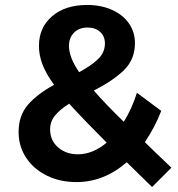

<svg xmlns="http://www.w3.org/2000/svg" viewBox="-20 -727 717 774"><path d="M593 27 491 -73Q399 7 288 7Q222 7 169 -19Q116 -45 85.5 -91Q55 -137 55 -195Q55 -261 92.5 -304.5Q130 -348 198 -385Q166 -429 151.5 -466.5Q137 -504 137 -542Q137 -616 190 -661.5Q243 -707 331 -707Q387 -707 431 -687.5Q475 -668 499.5 -633Q524 -598 524 -553Q524 -488 480.5 -445Q437 -402 358 -362Q409 -304 479 -236Q512 -289 532 -353L630 -280Q605 -215 564 -154Q593 -125 671 -51ZM299 -436Q349 -463 376 -489.5Q403 -516 403 -552Q403 -581 383.5 -598.5Q364 -616 333 -616Q299 -616 278.5 -595.5Q258 -575 258 -542Q258 -496 299 -436ZM410 -152Q319 -243 259 -309Q222 -286 202 -261.5Q182 -237 182 -206Q182 -161 214 -133Q246 -105 294 -105Q354 -105 410 -152Z"/></svg>

Font: Argentum Sans SemiBold
Style: Regular
Weight: 600
Designer: Julieta Ulanovsky (Modified by Cristiano Sobral)
Foundry: Julieta Ulanovsky
Version: Version 5.001;November 22, 2018;FontCreator 11.5.0.2425 64-b